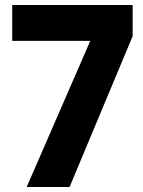

<svg xmlns="http://www.w3.org/2000/svg" viewBox="-20 -750 575 770"><path d="M87 0 342 -586H29V-730H512V-605L259 0Z"/></svg>

Font: Parkinsans
Style: Bold
Weight: 700
Designer: Red Stone, Indian Type Foundry
Foundry: Indian Type Foundry
Version: Version 1.000